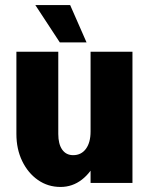

<svg xmlns="http://www.w3.org/2000/svg" viewBox="-20 -725 605 761"><path d="M505 -520V0H339V-520ZM211 -520V-193H45V-520ZM211 -194Q211 -154 226.5 -132Q242 -110 270 -110L220 16Q170 16 130.5 -11.5Q91 -39 68 -86.5Q45 -134 45 -194ZM385 -204Q385 -141 363.5 -91.5Q342 -42 304.5 -13Q267 16 220 16L270 -110Q302 -110 320.5 -135Q339 -160 339 -204ZM217 -557 120 -705H258L323 -557Z"/></svg>

Font: Akshar Light
Style: Regular
Weight: 300
Designer: Tall Chai
Foundry: Tall Chai
Version: Version 1.100